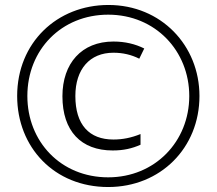

<svg xmlns="http://www.w3.org/2000/svg" viewBox="-20 -743 871 772"><path d="M415 9C625 9 782 -148 782 -357C782 -560 628 -723 416 -723C209 -723 49 -571 49 -357C49 -151 198 9 415 9ZM415 -30C224 -30 90 -174 90 -357C90 -543 227 -684 415 -684C605 -684 741 -538 741 -357C741 -174 603 -30 415 -30ZM433 -138C477 -138 511 -146 545 -161V-204C508 -189 473 -182 436 -182C339 -182 283 -241 283 -357C283 -465 341 -531 436 -531C474 -531 508 -523 540 -507L560 -548C524 -566 483 -576 436 -576C308 -576 231 -488 231 -356C231 -216 306 -138 433 -138Z"/></svg>

Font: Noto Sans Armenian SemiCondensed Light
Style: Regular
Weight: 300
Width: 4
Designer: Monotype Design Team
Foundry: Monotype Imaging Inc.
Version: Version 2.008